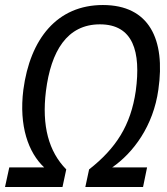

<svg xmlns="http://www.w3.org/2000/svg" viewBox="-45 -745 667 765"><path d="M-25 0H204L219 -70C149 -141 121 -244 138 -382C158 -541 222 -648 353 -648C486 -648 517 -539 496 -383C476 -245 417 -154 310 -70L295 0H525L541 -78H402C486 -136 566 -243 586 -388C615 -589 549 -725 365 -725C183 -725 75 -591 48 -387C30 -243 68 -137 131 -78H-8Z"/></svg>

Font: Noto Sans SemiCondensed
Style: Italic
Weight: 400
Width: 4
Italic angle: -12°
Designer: Monotype Design Team
Foundry: Monotype Imaging Inc.
Version: Version 2.013